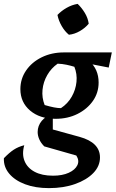

<svg xmlns="http://www.w3.org/2000/svg" viewBox="-44 -765 596 989"><path d="M208 204Q138 204 85 184Q32 164 3 129Q-26 94 -24 50Q4 21 27 6Q50 -9 81 -17Q68 29 82.5 64.5Q97 100 134.5 120Q172 140 229 140Q277 140 310 125Q343 110 354.5 86Q366 62 349 36L184 -11Q167 -28 158.5 -47Q150 -66 150 -85Q150 -117 171 -142.5Q192 -168 228 -174V-98L366 -60Q471 -31 471 46Q471 91 436.5 126.5Q402 162 342.5 183Q283 204 208 204ZM242 -153Q161 -153 111 -195.5Q61 -238 61 -306Q61 -359 90.5 -402Q120 -445 171 -470Q222 -495 285 -495Q365 -495 414.5 -452Q464 -409 464 -340Q464 -287 434.5 -245Q405 -203 355 -178Q305 -153 242 -153ZM270 -208Q305 -231 325.5 -267Q346 -303 350 -343.5Q354 -384 339 -421Q320 -427 298.5 -431.5Q277 -436 253 -437Q220 -414 199.5 -378.5Q179 -343 175 -302.5Q171 -262 186 -224Q213 -216 233.5 -212Q254 -208 270 -208ZM413 -403 285 -495H532L516 -417L429 -434ZM356 -745Q377 -725 393 -698.5Q409 -672 413 -643Q395 -621 367.5 -605Q340 -589 311 -586Q290 -603 274 -630.5Q258 -658 252 -688Q272 -709 299 -724.5Q326 -740 356 -745Z"/></svg>

Font: Piazzolla Thin
Style: Bold Italic
Weight: 700
Italic angle: -11.3°
Version: Version 2.005